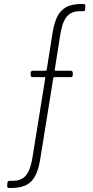

<svg xmlns="http://www.w3.org/2000/svg" viewBox="-20 -729 465 958"><path d="M240 -551 213 -380C213 -377 210 -376 208 -376H143C137 -376 133 -372 133 -366V-354C133 -348 137 -344 143 -344H203C205 -344 206 -343 206 -340L144 45C132 125 111 173 46 173H28C22 173 17 177 17 183L16 199C15 205 19 209 25 209C126 211 165 174 183 51L246 -340C246 -343 249 -344 251 -344H333C339 -344 343 -348 343 -354V-366C343 -372 339 -376 333 -376H256C254 -376 253 -378 253 -380L279 -545C291 -625 312 -673 377 -673H395C401 -673 405 -676 405 -683L406 -699C406 -705 403 -709 397 -709C297 -711 258 -674 240 -551Z"/></svg>

Font: Barlow Condensed ExtraLight
Style: Regular
Weight: 275
Width: 3
Designer: Jeremy Tribby
Foundry: Tribby Type
Version: Version 1.422;hotconv 1.0.109;makeotfexe 2.5.65596